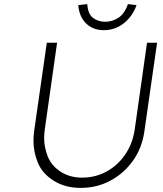

<svg xmlns="http://www.w3.org/2000/svg" viewBox="-20 -908 793 935"><path d="M373 7Q296 7 240.5 -28.5Q185 -64 164 -116.5Q143 -169 143 -221Q143 -244 146 -268L208 -700H258L198 -277Q195 -255 195 -234Q195 -192 212 -147.5Q229 -103 273.5 -73Q318 -43 380 -43Q445 -43 499.5 -73Q554 -103 590 -156Q626 -209 636 -277L696 -700H745L683 -268Q672 -188 628 -126Q584 -64 518 -28.5Q452 7 373 7ZM486 -761Q450 -761 423 -776Q396 -791 380 -818.5Q364 -846 361 -883L405 -888Q408 -840 433 -821Q458 -802 492 -802Q526 -802 556 -821Q586 -840 603 -888L645 -883Q632 -846 608 -818.5Q584 -791 553 -776Q522 -761 486 -761Z"/></svg>

Font: Lexend ExtLt
Style: Italic
Weight: 250
Italic angle: -8.13011°
Designer: Bonnie Shaver-Troup, Thomas Jockin
Foundry: Lexend
Version: Version 1.007